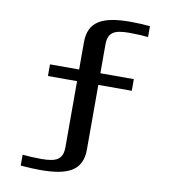

<svg xmlns="http://www.w3.org/2000/svg" viewBox="-91 -739 907 1006"><g transform="rotate(10 362.5 -235.5)"><path d="M526 -601C564 -601 597 -599 626 -596V-654C591 -657 557 -659 523 -659C378 -659 300 -625 300 -511V-366H145V-304H300V46C300 112 268 130 186 130C149 130 115 128 86 125V183C121 186 156 188 190 188C334 188 413 154 413 40V-304H591V-366H413V-517C413 -583 444 -601 526 -601Z"/></g></svg>

Font: Gamestation Extended
Style: Regular
Weight: 400
Width: 7
Designer: Jonas Hecksher
Foundry: Jonas Hecksher, Playtypeª, e-types AS
Version: Version 1.003